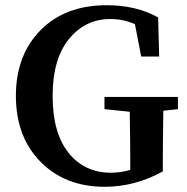

<svg xmlns="http://www.w3.org/2000/svg" viewBox="-20 -700 718 737"><path d="M663 -328V-281L607 -275Q605 -149 605 -85V-42Q498 17 382 17Q230 17 135.5 -79Q41 -175 41 -332Q41 -488 135.5 -584Q230 -680 390 -680Q503 -680 587 -633L591 -483H522L498 -607Q454 -627 404 -627Q307 -627 244.5 -550Q182 -473 182 -332Q182 -190 243 -113.5Q304 -37 406 -37Q444 -37 480 -48V-87Q480 -147 478 -271L381 -281V-328Z"/></svg>

Font: TypoPRO Source Serif Pro
Style: Regular
Weight: 600
Designer: Frank Grießhammer
Foundry: Adobe Systems Incorporated
Version: Version 1.017;PS 1.0;hotconv 1.0.79;makeotf.lib2.5.61930